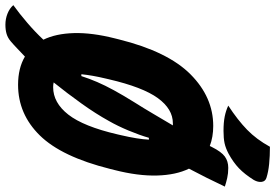

<svg xmlns="http://www.w3.org/2000/svg" viewBox="-234 -796 1043 728"><g transform="rotate(90 288.0 -432.5)"><path d="M481 -934Q516 -934 546 -931Q576 -928 598 -921Q612 -917 614 -903Q616 -889 607 -873Q585 -838 562.5 -816.5Q540 -795 507 -777Q486 -766 467.5 -762Q449 -758 421 -758Q389 -758 366.5 -762.5Q344 -767 325 -776Q380 -812 416.5 -847.5Q453 -883 481 -934ZM402 -719Q444 -719 478 -706Q480 -710 482 -714Q500 -750 518 -763Q536 -776 561 -776Q582 -776 599.5 -772Q617 -768 632 -763Q598 -691 564 -627Q588 -578 590 -506Q592 -434 569 -344L565 -328Q519 -144 438 -61.5Q357 21 246 21Q183 21 139 -5Q123 10 108.5 24Q94 38 81 49Q68 60 53 64.5Q38 69 18 69Q-4 69 -24 61Q-44 53 -56 39Q-24 16 11 -14Q46 -44 75 -75Q52 -122 50 -190.5Q48 -259 70 -346L74 -362Q120 -547 206.5 -633Q293 -719 402 -719ZM222 -310Q210 -260 206 -219H213Q223 -250 235.5 -279Q248 -308 266.5 -342Q285 -376 313 -421Q334 -454 356 -491.5Q378 -529 400 -566Q399 -566 392 -566Q338 -566 296.5 -509Q255 -452 225 -323ZM383 -323Q356 -274 317 -219.5Q278 -165 237 -114Q245 -112 255 -112Q314 -112 359 -169.5Q404 -227 434 -356L437 -369Q452 -433 454 -475H447Q437 -440 419.5 -398Q402 -356 383 -323Z"/></g></svg>

Font: Recursive Mn Csl St XBd
Style: Italic
Weight: 800
Italic angle: -15°
Monospace: yes
Version: Version 1.079;hotconv 1.0.112;makeotfexe 2.5.65598; ttfautoh